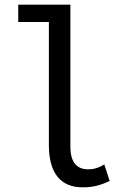

<svg xmlns="http://www.w3.org/2000/svg" viewBox="-20 -788 540 821"><path d="M333 13C380 13 409 4 449 -14L426 -85C400 -69 379 -64 357 -64C310 -64 281 -92 281 -161V-768H58V-694H189V-168C189 -48 239 13 333 13Z"/></svg>

Font: Noto Sans Mono CJK SC Regular
Style: Regular
Weight: 400
Designer: Ryoko NISHIZUKA (kana & ideographs); Paul D. Hunt (Latin, Greek & Cyrillic); Wenlong ZHANG (bopomofo); Sandoll Communica
Foundry: Adobe Systems Incorporated
Version: Version 1.005;PS 1.005;hotconv 1.0.96;makeotf.lib2.5.65012